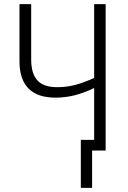

<svg xmlns="http://www.w3.org/2000/svg" viewBox="-20 -734 623 936"><path d="M429 0V182H374V-52H439V-305Q389 -281 344 -269.5Q299 -258 250 -258Q163 -258 119 -302.5Q75 -347 75 -434V-714H132V-444Q132 -376 162 -342.5Q192 -309 258 -309Q305 -309 346.5 -320Q388 -331 439 -354V-714H495V0Z"/></svg>

Font: Noto Sans UI NarrowLight
Style: Regular
Weight: 300
Width: 4
Designer: Monotype Design Team
Foundry: Monotype Imaging Inc.
Version: Version 1.001